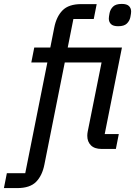

<svg xmlns="http://www.w3.org/2000/svg" viewBox="-97 -761 690 981"><path d="M78 -518H160L180 -619Q191 -676 222.5 -708Q254 -740 318 -740H397L382 -664H278L249 -518H526L438 -76H510L495 0H422Q386 0 367.5 -18.5Q349 -37 349 -67Q349 -72 349.5 -77.5Q350 -83 351 -88L422 -442H234L130 79Q119 136 87.5 168Q56 200 -9 200H-77L-62 124H32L145 -442H63ZM507 -627Q481 -627 470 -638Q459 -649 459 -666Q459 -675 463 -695Q467 -714 481 -727.5Q495 -741 525 -741Q551 -741 562 -730Q573 -719 573 -702Q573 -693 569 -673Q565 -654 551 -640.5Q537 -627 507 -627Z"/></svg>

Font: IBM Plex Sans Text
Style: Italic
Weight: 450
Italic angle: -11°
Designer: Mike Abbink, Paul van der Laan, Pieter van Rosmalen
Foundry: Bold Monday
Version: Version 3.005